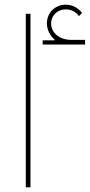

<svg xmlns="http://www.w3.org/2000/svg" viewBox="-20 -799 383 819"><path d="M162 -609H343V-629H283C234 -629 198 -659 198 -699C198 -733 225 -759 261 -759C284 -759 305 -748 317 -730L330 -744C313 -766 288 -779 261 -779C215 -779 180 -745 180 -699C180 -674 192 -648 213 -630L212 -627H162ZM90 0H110V-740H90Z"/></svg>

Font: IBM Plex Arabic Thin
Style: Regular
Weight: 100
Designer: Mike Abbink, Paul van der Laan, Pieter van Rosmalen, Wael Morcos, Khajak Apelian
Foundry: Bold Monday
Version: Version 1.0